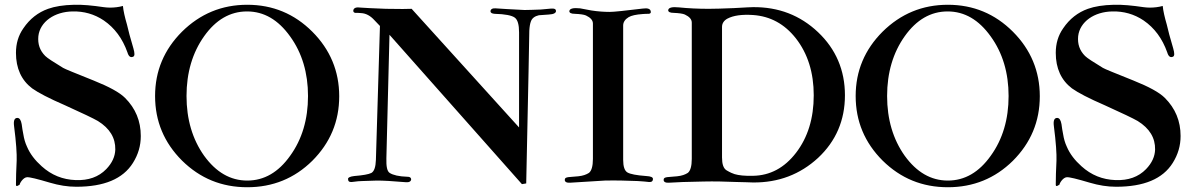

<svg xmlns="http://www.w3.org/2000/svg" viewBox="-20 -767 5017 806"><path d="M540 -564C527 -608 518 -641 513 -664C504 -695 498 -721 496 -742C478 -737 460 -735 441 -735C432 -735 423 -736 415 -737C368 -744 326 -748 291 -747C246 -746 210 -740 182 -730C140 -715 105 -688 78 -648C57 -618 47 -584 47 -545C47 -480 70 -430 115 -396C140 -378 186 -354 253 -325C326 -292 372 -270 391 -259C441 -228 465 -188 464 -139C463 -110 451 -83 426 -57C394 -24 351 -9 298 -11C243 -13 196 -32 155 -69C127 -94 106 -121 93 -152C86 -167 81 -184 78 -203C75 -217 73 -231 71 -246C68 -263 62 -272 53 -272C41 -272 36 -261 39 -238C48 -169 51 -120 50 -93C48 -53 47 -20 47 7C47 12 48 14 51 14C53 14 56 12 61 9H63C62 10 62 10 62 10C62 3 77 -22 93 -23C104 -24 136 -16 190 0C227 11 264 17 300 17C417 17 496 -16 538 -83C560 -118 571 -155 571 -196C571 -259 549 -312 505 -356C482 -379 438 -403 373 -429C296 -460 253 -477 245 -482C204 -507 179 -523 170 -532C147 -555 138 -582 141 -615C148 -676 209 -718 285 -719C332 -720 376 -708 416 -681C461 -650 494 -606 515 -547C520 -530 528 -524 539 -529C546 -532 546 -543 540 -564Z M1018 19C1125 19 1216 -18 1291 -92C1366 -167 1404 -257 1404 -363C1404 -468 1366 -559 1291 -634C1216 -709 1125 -747 1018 -747C911 -747 820 -709 744 -634C669 -559 631 -469 631 -364C631 -258 669 -168 744 -93C820 -18 911 19 1018 19ZM763 -364C763 -462 788 -546 837 -615C886 -684 946 -719 1017 -719C1088 -719 1148 -684 1198 -614C1248 -545 1273 -461 1273 -364C1273 -266 1248 -182 1198 -113C1149 -44 1089 -9 1018 -9C947 -9 887 -44 837 -113C788 -182 763 -266 763 -364Z M2314 -722C2313 -729 2307 -732 2294 -731L2250 -727C2221 -726 2198 -725 2182 -725C2125 -728 2084 -730 2060 -732C2047 -733 2039 -728 2039 -719C2040 -713 2045 -710 2056 -709C2101 -708 2129 -702 2141 -693C2153 -684 2159 -664 2159 -631V-232L1708 -730C1694 -729 1658 -729 1600 -730C1544 -732 1509 -734 1496 -735C1475 -738 1464 -734 1463 -722C1463 -717 1466 -714 1471 -713C1480 -713 1488 -713 1496 -712C1516 -711 1535 -701 1552 -682L1575 -658L1558 -96C1557 -66 1551 -48 1539 -41C1527 -35 1503 -31 1467 -28C1450 -26 1441 -22 1441 -16C1441 -6 1446 -2 1457 -3C1478 -6 1493 -7 1501 -7C1529 -8 1550 -9 1563 -9C1587 -9 1628 -7 1685 -2C1698 -1 1706 -6 1706 -15C1705 -22 1700 -25 1690 -25C1655 -26 1630 -32 1616 -41C1605 -48 1601 -68 1602 -103L1615 -621L2171 6L2189 3C2198 -412 2202 -625 2202 -638C2203 -655 2205 -668 2209 -678C2214 -691 2225 -699 2242 -703L2284 -706C2305 -707 2315 -713 2314 -722Z M2721 -16C2721 -23 2712 -27 2693 -28C2652 -31 2626 -36 2614 -43C2602 -50 2596 -68 2596 -96V-660C2596 -674 2604 -686 2619 -695C2631 -702 2650 -706 2677 -708C2686 -709 2695 -709 2704 -709C2710 -710 2713 -713 2712 -718C2711 -730 2699 -734 2678 -731C2603 -722 2557 -717 2540 -717C2515 -717 2489 -719 2463 -723L2415 -732C2386 -735 2371 -731 2370 -720C2370 -713 2378 -709 2393 -709C2415 -708 2431 -706 2440 -702C2459 -693 2469 -682 2469 -668V-100C2469 -69 2463 -49 2452 -41C2441 -34 2427 -29 2408 -27C2372 -23 2351 -26 2351 -13C2350 -4 2358 1 2373 0L2519 -9C2563 -10 2609 -9 2657 -7C2678 -6 2694 -4 2704 -3C2715 -2 2721 -6 2721 -16Z M3527 -367C3527 -472 3489 -561 3414 -632C3339 -703 3248 -738 3141 -737C3137 -737 3110 -736 3061 -733C3014 -731 2979 -730 2955 -730C2911 -730 2869 -732 2830 -736C2801 -739 2786 -735 2785 -724C2785 -717 2793 -713 2808 -713C2830 -712 2846 -710 2855 -706C2874 -697 2884 -686 2884 -672V-100C2884 -69 2878 -49 2867 -41C2856 -34 2842 -29 2823 -27C2787 -23 2766 -26 2766 -13C2765 -4 2773 1 2788 0C2817 -2 2866 -4 2934 -5C2978 -6 3024 -5 3072 -3C3101 -2 3124 -2 3141 -1C3248 0 3339 -35 3414 -104C3489 -174 3527 -262 3527 -367ZM3396 -367C3396 -270 3371 -190 3322 -126C3273 -62 3212 -30 3141 -29C3106 -28 3081 -31 3064 -36C3057 -38 3045 -43 3030 -52C3017 -60 3011 -78 3011 -106V-654C3011 -669 3019 -681 3034 -689C3059 -702 3094 -707 3141 -704C3213 -699 3273 -667 3321 -606C3371 -542 3396 -462 3396 -367Z M3959 19C4066 19 4157 -18 4232 -92C4307 -167 4345 -257 4345 -363C4345 -468 4307 -559 4232 -634C4157 -709 4066 -747 3959 -747C3852 -747 3761 -709 3685 -634C3610 -559 3572 -469 3572 -364C3572 -258 3610 -168 3685 -93C3761 -18 3852 19 3959 19ZM3704 -364C3704 -462 3729 -546 3778 -615C3827 -684 3887 -719 3958 -719C4029 -719 4089 -684 4139 -614C4189 -545 4214 -461 4214 -364C4214 -266 4189 -182 4139 -113C4090 -44 4030 -9 3959 -9C3888 -9 3828 -44 3778 -113C3729 -182 3704 -266 3704 -364Z M4905 -564C4892 -608 4883 -641 4878 -664C4869 -695 4863 -721 4861 -742C4843 -737 4825 -735 4806 -735C4797 -735 4788 -736 4780 -737C4733 -744 4691 -748 4656 -747C4611 -746 4575 -740 4547 -730C4505 -715 4470 -688 4443 -648C4422 -618 4412 -584 4412 -545C4412 -480 4435 -430 4480 -396C4505 -378 4551 -354 4618 -325C4691 -292 4737 -270 4756 -259C4806 -228 4830 -188 4829 -139C4828 -110 4816 -83 4791 -57C4759 -24 4716 -9 4663 -11C4608 -13 4561 -32 4520 -69C4492 -94 4471 -121 4458 -152C4451 -167 4446 -184 4443 -203C4440 -217 4438 -231 4436 -246C4433 -263 4427 -272 4418 -272C4406 -272 4401 -261 4404 -238C4413 -169 4416 -120 4415 -93C4413 -53 4412 -20 4412 7C4412 12 4413 14 4416 14C4418 14 4421 12 4426 9H4428C4427 10 4427 10 4427 10C4427 3 4442 -22 4458 -23C4469 -24 4501 -16 4555 0C4592 11 4629 17 4665 17C4782 17 4861 -16 4903 -83C4925 -118 4936 -155 4936 -196C4936 -259 4914 -312 4870 -356C4847 -379 4803 -403 4738 -429C4661 -460 4618 -477 4610 -482C4569 -507 4544 -523 4535 -532C4512 -555 4503 -582 4506 -615C4513 -676 4574 -718 4650 -719C4697 -720 4741 -708 4781 -681C4826 -650 4859 -606 4880 -547C4885 -530 4893 -524 4904 -529C4911 -532 4911 -543 4905 -564Z"/></svg>

Font: GFS Fleischman
Style: Regular
Weight: 400
Designer: George Matthiopoulos
Foundry: George Matthiopoulos
Version: Version 1.0